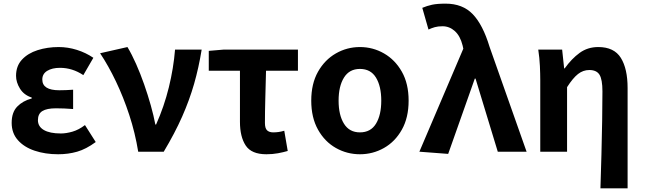

<svg xmlns="http://www.w3.org/2000/svg" viewBox="-20 -832 3535 1053"><path d="M299 14Q228 14 170 -5.5Q112 -25 78 -63.5Q44 -102 44 -158Q44 -216 74.5 -247.5Q105 -279 154 -292V-297Q111 -311 89.5 -346Q68 -381 68 -416Q68 -470 100.5 -505Q133 -540 186.5 -557Q240 -574 302 -574Q352 -574 401.5 -558.5Q451 -543 492 -515L437 -420Q377 -460 309 -460Q266 -460 239 -443.5Q212 -427 212 -396Q212 -337 305 -337Q342 -337 381 -340V-234Q356 -236 333 -237Q310 -238 287 -238Q237 -238 212.5 -223Q188 -208 188 -173Q188 -138 220.5 -119Q253 -100 314 -100Q343 -100 377.5 -110Q412 -120 446 -146L505 -53Q452 -14 403 0Q354 14 299 14Z M738 0Q721 -104 689 -201.5Q657 -299 616 -385Q575 -471 529 -540L679 -574Q703 -534 726.5 -481Q750 -428 770.5 -369.5Q791 -311 807 -254Q823 -197 832 -149H836Q880 -247 906 -353Q932 -459 940 -560H1086Q1070 -461 1044.5 -372Q1019 -283 979 -192.5Q939 -102 878 0Z M1441 14Q1359 14 1327.5 -34Q1296 -82 1296 -164V-444H1125V-553L1207 -560H1614V-444H1439Q1437 -366 1435 -291.5Q1433 -217 1433 -158Q1433 -128 1445 -117Q1457 -106 1478 -106Q1493 -106 1507.5 -108Q1522 -110 1539 -115L1558 -4Q1534 3 1504.5 8.5Q1475 14 1441 14Z M1954 14Q1883 14 1822 -20.5Q1761 -55 1724 -121Q1687 -187 1687 -280Q1687 -373 1724 -438.5Q1761 -504 1822 -539Q1883 -574 1954 -574Q2025 -574 2086 -539Q2147 -504 2184 -438.5Q2221 -373 2221 -280Q2221 -187 2184 -121Q2147 -55 2086 -20.5Q2025 14 1954 14ZM1954 -106Q2013 -106 2042 -153.5Q2071 -201 2071 -280Q2071 -359 2042 -406.5Q2013 -454 1954 -454Q1896 -454 1866.5 -406.5Q1837 -359 1837 -280Q1837 -201 1866.5 -153.5Q1896 -106 1954 -106Z M2438 12 2280 0 2521 -565 2517 -583Q2504 -635 2474.5 -661.5Q2445 -688 2407 -688Q2382 -688 2364.5 -683Q2347 -678 2330 -670L2296 -789Q2322 -800 2349.5 -806Q2377 -812 2424 -812Q2517 -812 2572.5 -754.5Q2628 -697 2665 -575L2868 0H2710L2588 -401H2584Z M3273 201Q3276 112 3278.5 15.5Q3281 -81 3282.5 -171.5Q3284 -262 3284 -331Q3284 -396 3268 -422Q3252 -448 3212 -448Q3178 -448 3150 -426Q3122 -404 3090 -354V0H2943V-393Q2943 -426 2941 -470Q2939 -514 2932 -560H3063L3074 -457H3077Q3115 -510 3159 -542Q3203 -574 3261 -574Q3348 -574 3385 -514.5Q3422 -455 3422 -349V201Z"/></svg>

Font: Source Han Sans TC
Style: Bold
Weight: 700
Designer: Ryoko NISHIZUKA Ë•øÂ°öÊ∂ºÂ≠ê (kana, bopomofo & ideographs); Paul D. Hunt (Latin, Greek & Cyrillic); Sandoll Communicatio
Foundry: Adobe
Version: Version 2.004;hotconv 1.0.118;makeotfexe 2.5.65603